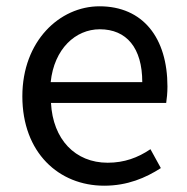

<svg xmlns="http://www.w3.org/2000/svg" viewBox="-20 -577 594 610"><path d="M311 13C385 13 443 -12 491 -43L458 -103C418 -76 375 -60 322 -60C219 -60 148 -134 142 -250H508C510 -263 512 -282 512 -302C512 -457 434 -557 296 -557C170 -557 51 -447 51 -271C51 -92 167 13 311 13ZM141 -316C152 -422 220 -484 297 -484C382 -484 432 -425 432 -316Z"/></svg>

Font: Source Han Sans TC
Style: Regular
Weight: 400
Designer: Ryoko NISHIZUKA 西塚涼子 (kana, bopomofo & ideographs); Paul D. Hunt (Latin, Greek & Cyrillic); Sandoll Communications 산돌커뮤니
Foundry: Adobe
Version: Version 2.002;hotconv 1.0.116;makeotfexe 2.5.65601